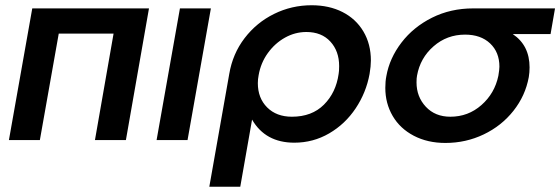

<svg xmlns="http://www.w3.org/2000/svg" viewBox="-20 -534 2136 732"><path d="M103 -502 14 0H132L204 -406H413L342 0H460L548 -502Z M784 -502H666L577 0H695Z M1271 -252Q1273 -262 1273 -282Q1273 -339 1239.5 -375.5Q1206 -412 1148 -412Q1105 -412 1066.5 -390.5Q1028 -369 1001 -331.5Q974 -294 966 -247Q963 -232 963 -217Q963 -160 998.5 -124.5Q1034 -89 1093 -89Q1169 -89 1215 -135Q1261 -181 1271 -252ZM1168 -514Q1235 -514 1286 -488Q1337 -462 1365.5 -414Q1394 -366 1394 -303Q1394 -282 1389 -252Q1376 -181 1336 -121Q1296 -61 1235 -25.5Q1174 10 1102 10Q992 10 941 -78L896 178H778L854 -252Q867 -329 912.5 -388.5Q958 -448 1025 -481Q1092 -514 1168 -514Z M1999 -277Q1999 -258 1996 -240Q1983 -169 1937.5 -111.5Q1892 -54 1824 -21.5Q1756 11 1678 11Q1610 11 1557.5 -16.5Q1505 -44 1477 -92Q1449 -140 1449 -199Q1449 -224 1453 -244Q1465 -312 1510.5 -371.5Q1556 -431 1627 -466.5Q1698 -502 1784 -502H2096L2079 -404H1935Q1999 -361 1999 -277ZM1880 -245Q1884 -269 1884 -280Q1884 -335 1848.5 -368.5Q1813 -402 1753 -402Q1684 -402 1633 -357.5Q1582 -313 1570 -246Q1568 -237 1568 -220Q1568 -165 1603.5 -127Q1639 -89 1697 -89Q1765 -89 1815.5 -133.5Q1866 -178 1880 -245Z"/></svg>

Font: Geom Medium
Style: Italic
Weight: 500
Italic angle: -10°
Version: Version 1.102